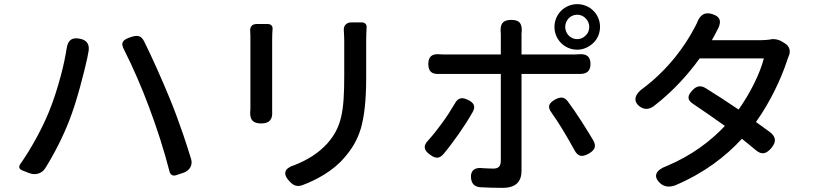

<svg xmlns="http://www.w3.org/2000/svg" viewBox="-20 -865 3960 927"><path d="M274 -501C257 -437 237 -375 215 -322C183 -245 133 -151 78 -73C69 -61 72 -49 86 -43L116 -31L119 -30C150 -17 182 -27 198 -52C242 -122 285 -207 314 -282C352 -378 387 -520 401 -583C402 -590 404 -599 406 -609C415 -646 403 -671 366 -678C327 -686 308 -671 302 -632C295 -589 286 -545 274 -501ZM864 -217C843 -278 820 -340 801 -386C766 -472 714 -589 675 -667C660 -695 642 -696 612 -686C574 -674 560 -660 579 -625C619 -547 667 -436 698 -352C735 -255 773 -137 799 -35C803 -21 815 -14 830 -19L860 -29L863 -30C896 -40 911 -68 903 -96C892 -133 878 -175 864 -217Z M1722 -244C1739 -303 1748 -380 1748 -492C1748 -534 1748 -622 1748 -667C1748 -692 1749 -714 1750 -734C1751 -747 1742 -757 1726 -757H1693H1678C1652 -757 1638 -741 1640 -718C1641 -703 1642 -686 1642 -667C1642 -628 1642 -541 1642 -498C1642 -326 1629 -250 1560 -172C1516 -124 1463 -92 1402 -68C1353 -53 1343 -26 1378 11C1397 31 1414 38 1440 29C1507 4 1587 -39 1641 -102C1677 -143 1704 -185 1722 -244ZM1189 -517C1189 -445 1189 -372 1189 -348C1189 -341 1189 -333 1188 -325C1186 -286 1202 -269 1241 -269C1281 -269 1297 -288 1294 -328C1294 -335 1294 -342 1294 -348C1294 -395 1294 -641 1294 -676C1294 -694 1295 -711 1296 -726C1297 -739 1288 -749 1273 -749H1241H1218C1198 -749 1186 -736 1188 -715C1189 -701 1189 -686 1189 -676C1189 -659 1189 -589 1189 -517Z M2808 -694C2798 -683 2783 -676 2767 -676C2734 -676 2709 -703 2709 -735C2709 -767 2734 -794 2767 -794C2783 -794 2798 -787 2808 -776C2818 -766 2825 -752 2825 -735C2825 -719 2819 -704 2808 -694ZM2845 -813C2825 -833 2797 -845 2767 -845C2706 -845 2657 -796 2657 -735C2657 -674 2706 -625 2767 -625C2797 -625 2824 -638 2845 -658C2865 -677 2877 -705 2877 -735C2877 -766 2865 -793 2845 -813ZM2113 -269C2092 -240 2070 -212 2048 -188C2021 -160 2026 -139 2058 -117C2083 -99 2101 -98 2121 -121C2144 -148 2169 -182 2194 -217C2219 -253 2243 -290 2262 -324C2278 -352 2268 -369 2239 -383C2210 -397 2191 -393 2176 -365C2158 -335 2137 -301 2113 -269ZM2787 -280C2765 -314 2742 -348 2721 -376C2704 -398 2686 -398 2661 -385C2630 -368 2621 -349 2643 -321C2661 -296 2680 -266 2699 -235C2718 -203 2737 -171 2753 -141C2770 -109 2790 -105 2822 -123C2852 -140 2861 -158 2844 -188C2827 -216 2808 -248 2787 -280ZM2267 -508H2398V-504C2398 -457 2398 -133 2398 -87C2397 -61 2386 -51 2361 -51C2348 -51 2331 -52 2311 -53C2274 -58 2251 -44 2254 -6C2257 22 2270 36 2298 39C2334 41 2373 42 2406 42C2471 42 2498 12 2498 -41C2498 -117 2498 -423 2498 -504V-508H2745C2754 -508 2765 -508 2776 -508C2811 -507 2831 -520 2831 -556C2831 -593 2811 -606 2774 -603C2763 -602 2753 -602 2744 -602H2498V-692C2498 -695 2498 -699 2498 -702C2503 -746 2493 -769 2449 -769C2404 -769 2393 -746 2398 -701C2398 -698 2398 -696 2398 -693V-602H2267H2135C2124 -602 2113 -602 2102 -603C2066 -606 2048 -592 2048 -556C2048 -520 2065 -506 2100 -508C2112 -508 2124 -508 2136 -508Z M3535 -671H3417L3428 -691C3431 -697 3436 -705 3440 -714C3464 -754 3464 -783 3419 -797C3381 -809 3359 -792 3345 -754C3340 -743 3334 -733 3330 -725C3290 -650 3213 -535 3084 -438C3048 -413 3033 -379 3067 -352C3090 -334 3114 -336 3137 -353C3226 -421 3302 -505 3358 -583H3513H3668C3650 -512 3603 -416 3546 -336C3492 -373 3436 -409 3386 -440C3362 -454 3343 -450 3324 -430C3298 -403 3296 -383 3327 -363C3375 -331 3428 -294 3480 -257C3411 -184 3320 -114 3198 -63C3148 -45 3129 -14 3169 21C3189 39 3217 39 3242 29C3380 -30 3483 -109 3562 -195C3585 -176 3608 -158 3628 -141C3657 -116 3679 -121 3704 -150C3728 -179 3728 -202 3699 -226C3677 -242 3654 -259 3630 -276C3701 -376 3752 -487 3780 -572C3782 -579 3785 -587 3788 -594C3799 -618 3792 -642 3769 -656L3756 -664C3738 -675 3714 -679 3697 -674C3683 -672 3668 -671 3653 -671Z"/></svg>

Font: GenSenRounded2 TW M
Style: Regular
Weight: 500
Version: Version 2.100;PS 2.1;hotconv 16.6.51;makeotf.lib2.5.65220 DE